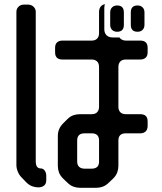

<svg xmlns="http://www.w3.org/2000/svg" viewBox="-20 -789 768 913"><path d="M548 -611H515Q497 -611 486.5 -621.5Q476 -632 476 -650V-751Q476 -762 479 -769Q469 -768 460.5 -759.5Q452 -751 451 -734V-631Q451 -615 442 -605.5Q433 -596 416 -596H277Q261 -596 251.5 -587.5Q242 -579 242 -562V-540Q242 -506 277 -506H416Q432 -506 441.5 -497Q451 -488 451 -471V-281Q451 -265 442 -255.5Q433 -246 416 -246H360Q344 -246 329 -241Q314 -236 300 -222L280 -202Q255 -177 255 -143V0Q255 16 260.5 31Q266 46 280 60L300 79Q314 93 329 98.5Q344 104 360 104H438Q454 104 469 98.5Q484 93 498 79L518 60Q532 46 537.5 31Q543 16 543 0V-121Q543 -155 578 -155H647Q663 -155 672.5 -164Q682 -173 682 -190V-212Q682 -246 647 -246H578Q562 -246 552.5 -255Q543 -264 543 -281V-471Q543 -487 552 -496.5Q561 -506 578 -506H647Q663 -506 672.5 -514.5Q682 -523 682 -540V-562Q682 -596 647 -596H578Q564 -596 553 -605Q549 -609 548 -611ZM105 78Q118 91 132.5 96.5Q147 102 162 102Q179 102 189.5 93.5Q200 85 200 68V47Q200 32 192.5 22Q185 12 174 12Q150 12 150 -22V-733Q150 -747 139.5 -757Q129 -767 114 -767H93Q78 -767 68 -757Q58 -747 58 -733V-4Q58 11 64.5 27Q71 43 82 54ZM347 -21V-121Q347 -155 382 -155H416Q451 -155 451 -121V-21Q451 13 416 13H382Q366 13 356.5 4.5Q347 -4 347 -21ZM634 -638Q649 -638 658 -647Q667 -656 667 -671V-730Q667 -745 658 -754Q649 -763 634 -763Q602 -763 602 -730V-671Q602 -638 634 -638ZM537 -638Q569 -638 569 -671V-730Q569 -763 537 -763Q522 -763 513 -754Q504 -745 504 -730V-671Q504 -656 513 -647Q522 -638 537 -638Z"/></svg>

Font: WDXL Lubrifont JP N
Style: Regular
Weight: 400
Designer: [WDXL Lubrifont] Copyright 2020-2022 (c) NightFurySL2001, Skr-ZERO; [ZCOOL QingKe HuangYou] Copyright 2018-2022 (c) The 
Version: Version 2.001;hotconv 1.1.1;makeotfexe 2.6.0